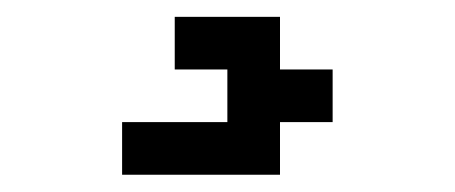

<svg xmlns="http://www.w3.org/2000/svg" viewBox="-20 -20 540 228"><path d="M125 125H250V62.5H187.5V0H312.5V62.5H375V125H312.5V187.5H125Z"/></svg>

Font: NeoDunggeunmo
Style: Regular
Weight: 400
Monospace: yes
Version: Version 1.600